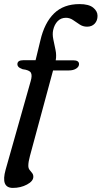

<svg xmlns="http://www.w3.org/2000/svg" viewBox="-27 -733 497 939"><path d="M58 -418.5Q58 -438.5 86.5 -438.5H147L170.5 -535.5Q190.5 -621.5 237.2 -667.2Q284 -713 362 -713Q407 -713 428.5 -695.8Q450 -678.5 450 -655.5Q450 -632 436 -617.2Q422 -602.5 399 -602.5Q378.5 -602.5 362.2 -613.5Q346 -624.5 330 -635.2Q314 -646 295.5 -646Q271 -646 255 -629.5Q239 -613 233 -586Q228.5 -565.5 233.8 -540.2Q239 -515 244.5 -488.8Q250 -462.5 245.5 -438H331.5Q359.5 -438 359.5 -419.5Q359.5 -406.5 345.5 -397.5Q331.5 -388.5 309.5 -388.5H232.5L119.5 29.5Q111.5 58.5 111.5 77.5Q111.5 90 117.8 98Q124 106 130 113.2Q136 120.5 136 131.5Q136 153 105 169.5Q74 186 36 186Q-24.5 186 0.5 97L123 -336Q131.5 -364.5 124 -377.5Q116.5 -390.5 83.5 -394.5Q68 -400.5 63 -406.2Q58 -412 58 -418.5Z"/></svg>

Font: Fraunces 9pt S000
Style: Italic
Weight: 400
Italic angle: -16°
Version: Version 1.000; ttfautohint (v1.8.3)